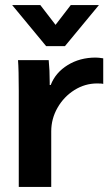

<svg xmlns="http://www.w3.org/2000/svg" viewBox="-20 -737 437 757"><path d="M28 0ZM54 -378Q54 -463 51 -500H172Q176 -461 176 -412V-402H180Q199 -451 247 -480.5Q295 -510 357 -510Q369 -510 387 -507V-406Q383 -408 363 -408Q315 -408 273.5 -382Q232 -356 207 -312.5Q182 -269 182 -219V0H54ZM28 -717H139L199 -639L259 -717H370L236 -555H162Z"/></svg>

Font: Sarabun
Style: Bold
Weight: 700
Designer: Suppakit Chalermlarp | Katatrad Co.,Ltd.
Foundry: Cadson Demak Co.,Ltd.
Version: Version 1.000; ttfautohint (v1.6)